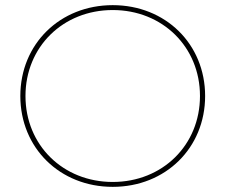

<svg xmlns="http://www.w3.org/2000/svg" viewBox="-20 -723 876 746"><path d="M418 3C623 3 777 -148 777 -350C777 -552 623 -703 418 -703C213 -703 59 -552 59 -350C59 -148 213 3 418 3ZM418 -16C225 -16 79 -159 79 -350C79 -541 225 -684 418 -684C611 -684 757 -541 757 -350C757 -159 611 -16 418 -16Z"/></svg>

Font: Montserrat-Alt1 Thin
Style: Regular
Weight: 100
Designer: Differentunic
Foundry: Differentunic
Version: Version 7.222